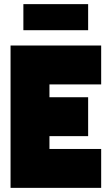

<svg xmlns="http://www.w3.org/2000/svg" viewBox="-20 -908 540 928"><path d="M93 -762V-888H406V-762ZM469 0H31V-688H469V-500H219V-438H406V-250H219V-188H469Z"/></svg>

Font: CostaRica
Style: Normal
Weight: 900
Version: Version 1.3